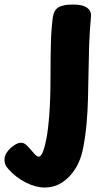

<svg xmlns="http://www.w3.org/2000/svg" viewBox="-126 -574 476 858"><path d="M110.1 -497.1Q114.7 -529.7 136.1 -541.7Q157.4 -553.7 198.7 -553.7Q235.9 -553.7 253.4 -544.9Q270.9 -536.2 276.3 -524.6Q281.7 -513 280.7 -503.4Q280.4 -493.4 278.9 -478.6Q277.4 -463.8 275.6 -437.8Q273.7 -411.9 272.2 -367.9Q270.7 -324 269.7 -254Q268.7 -190 267.2 -133.2Q265.7 -76.4 260.9 -21.7Q256.2 33 245 90.3Q235.4 140 211.1 179.3Q186.7 218.6 151.7 241.3Q116.8 264 73.4 264Q33.3 264 -11.6 241.1Q-56.6 218.1 -89 180.9Q-99.9 168.6 -102.9 159.3Q-106 150.1 -106 138.9Q-106 121.2 -93.2 103.9Q-80.3 86.7 -62.8 75.2Q-45.3 63.8 -32.8 63.8Q-21.8 63.8 -13.2 70.1Q-4.6 76.3 5 87.6Q19 104.4 29.4 115.3Q39.9 126.2 48.2 126.2Q55.8 126.2 64.3 107.8Q72.8 89.3 81 47.8Q89.2 6.2 94.4 -63.6Q99.7 -133.3 99.7 -236Q99.7 -307 101.3 -375.4Q102.9 -443.9 110.1 -497.1Z"/></svg>

Font: Playpen Sans Deva
Style: Regular
Weight: 400
Designer: Pooja Saxena, Gunjan Panchal, Laura Meseguer, Veronika Burian, José Scaglione
Foundry: TypeTogether
Version: Version 2.000